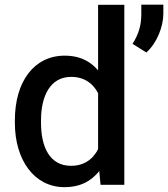

<svg xmlns="http://www.w3.org/2000/svg" viewBox="-20 -770 701 800"><path d="M42 -257.8C42 -103.5 122.6 9.8 248.5 9.8C292 9.8 328.1 -1 357.4 -22.5C370.6 -32.2 382.8 -43.9 393.6 -57.1L398.9 0H498V-750H388.7V-476.6C379.4 -487.8 368.7 -497.6 357.4 -505.9C328.1 -527.3 292.5 -538.1 249.5 -538.1C122.1 -538.1 42 -430.2 42 -269ZM150.9 -269C150.9 -368.2 188 -449.7 276.9 -449.7C318.4 -449.7 349.1 -433.6 370.6 -408.7C377.9 -400.4 383.8 -391.6 388.7 -381.3V-148.9C383.3 -137.7 376.5 -127.9 368.7 -118.7C347.2 -94.7 317.4 -79.1 275.9 -79.1C186.5 -79.1 150.9 -158.7 150.9 -257.8ZM660.6 -750.5H568.8V-710C568.8 -661.6 555.7 -624 532.2 -587.4L589.8 -551.3C633.8 -590.3 660.6 -659.2 660.6 -713.4Z"/></svg>

Font: Bert Sans Medium
Style: Regular
Weight: 500
Designer: Christian Robertson (Google), Cristiano Sobral
Foundry: Google, Cristiano Sobral
Version: Version 3.101